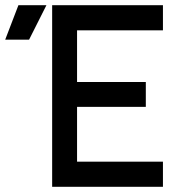

<svg xmlns="http://www.w3.org/2000/svg" viewBox="-114 -720 724 740"><path d="M-94 -567H-2L65 -700H-43ZM87 0H514V-97H183V-308H448V-404H183V-603H514V-700H87Z"/></svg>

Font: Unageo
Style: Medium
Weight: 500
Designer: Richard Sepsi
Foundry: Richard Sepsi
Version: Version 2.000